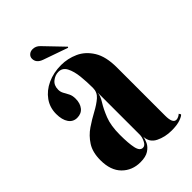

<svg xmlns="http://www.w3.org/2000/svg" viewBox="-205 -739 826 826"><g transform="rotate(-45 208.0 -326.0)"><path d="M142 11Q92 11 59 -22Q26 -55 26 -117Q26 -165.5 46 -196.5Q66 -227.5 95.5 -247.5Q125 -267.5 154.5 -283.2Q184 -299 203.8 -316.2Q223.5 -333.5 223.5 -360Q223.5 -396.5 219.8 -431.8Q216 -467 204 -490.5Q192 -514 167 -514Q147 -514 129.5 -500.2Q112 -486.5 112 -460Q112 -446.5 118.5 -435.2Q125 -424 131.5 -411.2Q138 -398.5 138 -380Q138 -351.5 124 -334Q110 -316.5 84.5 -316.5Q60 -316.5 46 -336.8Q32 -357 32 -392.5Q32 -431.5 53.5 -461.8Q75 -492 112.2 -509.2Q149.5 -526.5 196 -526.5Q236 -526.5 273.2 -509.8Q310.5 -493 334.5 -454.2Q358.5 -415.5 358.5 -349V-55.5Q358.5 -9 380.5 -9Q387 -9 394.5 -12.8Q402 -16.5 405.5 -20.5L411 -11.5Q406.5 -5 386.8 2.2Q367 9.5 333 9.5Q293.5 9.5 261.2 -6.5Q229 -22.5 228 -59Q226.5 -45.5 218.8 -29.2Q211 -13 192.8 -1Q174.5 11 142 11ZM193.5 -25.5Q206.5 -25.5 215 -42.8Q223.5 -60 223.5 -75V-331Q222 -312.5 206.8 -288.2Q191.5 -264 177 -227.5Q162.5 -191 162.5 -135Q162.5 -83.5 168.8 -54.5Q175 -25.5 193.5 -25.5ZM270 -557.5 157.5 -597Q126.5 -608 126.5 -634Q126.5 -645.5 135.2 -653.5Q144 -661.5 157.5 -661.5Q176.5 -661.5 190.5 -647L272.5 -561.5Z"/></g></svg>

Font: Imbue 100pt ExtraBold
Style: Regular
Weight: 800
Designer: Tyler Finck
Foundry: Etcetera Type Company
Version: Version 1.102; ttfautohint (v1.8.3)